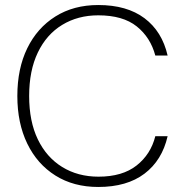

<svg xmlns="http://www.w3.org/2000/svg" viewBox="-20 -732 736 764"><path d="M371 12Q273 12 200.5 -33.5Q128 -79 88.5 -160.5Q49 -242 49 -350Q49 -459 88.5 -540Q128 -621 200.5 -666.5Q273 -712 371 -712Q485 -712 555 -659.5Q625 -607 647 -511H598Q579 -583 524 -627Q469 -671 371 -671Q290 -671 227.5 -633Q165 -595 130.5 -523Q96 -451 96 -350Q96 -249 130.5 -177.5Q165 -106 227.5 -67.5Q290 -29 372 -29Q467 -29 523.5 -73.5Q580 -118 598 -190H647Q625 -94 555 -41Q485 12 371 12Z"/></svg>

Font: DM Sans 12pt ExtraLight
Style: Regular
Weight: 250
Version: Version 4.004;gftools[0.9.30]